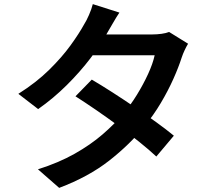

<svg xmlns="http://www.w3.org/2000/svg" viewBox="-20 -851 1040 931"><path d="M425 -465Q471 -438 525.5 -403Q580 -368 635 -330.5Q690 -293 739 -257.5Q788 -222 823 -193L738 -92Q705 -123 656.5 -162Q608 -201 553 -241.5Q498 -282 444 -319Q390 -356 346 -384ZM892 -639Q884 -626 875.5 -608Q867 -590 861 -572Q846 -525 820.5 -468Q795 -411 760 -352Q725 -293 680 -238Q610 -151 510 -72.5Q410 6 267 60L164 -30Q265 -62 342 -105.5Q419 -149 477 -199Q535 -249 578 -300Q613 -341 644 -391.5Q675 -442 698 -492Q721 -542 730 -583H383L425 -684H719Q741 -684 763 -687Q785 -690 800 -696ZM559 -790Q543 -766 527 -738Q511 -710 502 -695Q470 -636 419 -569Q368 -502 303.5 -438Q239 -374 165 -322L69 -396Q156 -451 218 -512Q280 -573 322 -631Q364 -689 388 -733Q399 -750 411.5 -778.5Q424 -807 430 -831Z"/></svg>

Font: Noto Sans TC SemiBold
Style: Regular
Weight: 600
Designer: Ryoko NISHIZUKA  (kana, bopomofo & ideographs); Paul D. Hunt (Latin, Greek & Cyrillic); Sandoll Communications , Soo-you
Foundry: Adobe
Version: Version 2.004-H2;hotconv 1.0.118;makeotfexe 2.5.65603